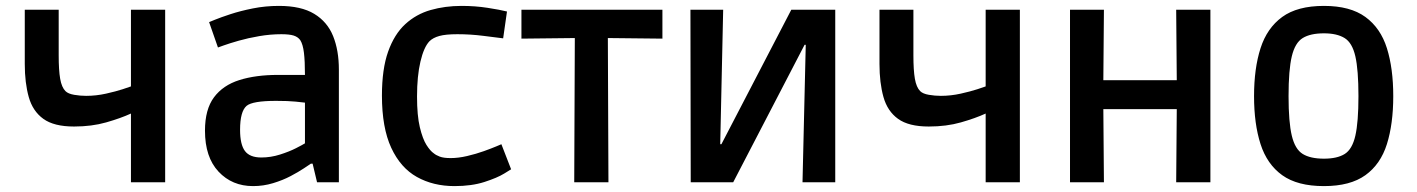

<svg xmlns="http://www.w3.org/2000/svg" viewBox="-20 -618 4804 651"><path d="M424 0V-233Q389 -217 340 -203Q291 -189 231 -189Q163 -189 127 -215Q91 -241 77.5 -289Q64 -337 64 -401V-585H179V-430Q179 -380 184 -351Q189 -322 202 -309Q211 -300 231.5 -296.5Q252 -293 272 -293Q306 -293 339.5 -300.5Q373 -308 396 -315.5Q419 -323 424 -325V-585H540V0Z M838 13Q767 13 721 -36Q675 -85 675 -175Q675 -247 705.5 -288Q736 -329 791.5 -346.5Q847 -364 922 -364H1014Q1014 -411 1010.5 -439.5Q1007 -468 998 -482Q990 -493 975.5 -497.5Q961 -502 934 -502Q897 -502 859 -495.5Q821 -489 789.5 -480Q758 -471 738.5 -464Q719 -457 719 -457L689 -543Q689 -543 708.5 -551Q728 -559 761.5 -570Q795 -581 837.5 -589.5Q880 -598 926 -598Q1001 -598 1045.5 -571Q1090 -544 1109.5 -495.5Q1129 -447 1129 -382V0H1055L1040 -63H1034Q1028 -59 1010 -47Q992 -35 965.5 -21Q939 -7 906 3Q873 13 838 13ZM866 -84Q898 -84 929.5 -94Q961 -104 983.5 -115.5Q1006 -127 1014 -132V-270Q1007 -271 982 -273.5Q957 -276 916 -276Q836 -276 816 -259Q794 -240 794 -178Q794 -128 810.5 -106Q827 -84 866 -84Z M1521 13Q1449 13 1393.5 -18Q1338 -49 1306.5 -117Q1275 -185 1275 -294Q1275 -384 1296 -443Q1317 -502 1354 -536Q1391 -570 1440 -584Q1489 -598 1545 -598Q1591 -598 1633 -591.5Q1675 -585 1699 -579L1686 -488Q1662 -491 1618.5 -496.5Q1575 -502 1531 -502Q1491 -502 1469.5 -496Q1448 -490 1436 -478Q1417 -458 1405.5 -409Q1394 -360 1394 -291Q1394 -226 1403.5 -186.5Q1413 -147 1426 -126.5Q1439 -106 1451 -98Q1458 -92 1471 -87Q1484 -82 1508 -82Q1534 -82 1564 -89Q1594 -96 1620.5 -105.5Q1647 -115 1663.5 -122Q1680 -129 1680 -129L1713 -44Q1713 -44 1689.5 -29.5Q1666 -15 1622.5 -1Q1579 13 1521 13Z M1927 0 1929 -489 1748 -487V-585H2226V-487L2041 -489L2043 0Z M2322 0 2321 -585H2432L2422 -129H2426L2663 -585H2812V0H2701L2712 -466H2708L2466 0Z M3322 0V-233Q3287 -217 3238 -203Q3189 -189 3129 -189Q3061 -189 3025 -215Q2989 -241 2975.5 -289Q2962 -337 2962 -401V-585H3077V-430Q3077 -380 3082 -351Q3087 -322 3100 -309Q3109 -300 3129.5 -296.5Q3150 -293 3170 -293Q3204 -293 3237.5 -300.5Q3271 -308 3294 -315.5Q3317 -323 3322 -325V-585H3438V0Z M3608 0V-585H3723L3721 -346H3970L3968 -585H4084V0H3968L3970 -248H3721L3723 0Z M4469 13Q4379 13 4327.5 -24Q4276 -61 4254 -129.5Q4232 -198 4232 -292Q4232 -386 4254 -454.5Q4276 -523 4327.5 -560.5Q4379 -598 4469 -598Q4558 -598 4609.5 -560.5Q4661 -523 4682.5 -454.5Q4704 -386 4704 -292Q4704 -198 4682.5 -129.5Q4661 -61 4609.5 -24Q4558 13 4469 13ZM4469 -80Q4514 -80 4539.5 -96Q4565 -112 4575.5 -158Q4586 -204 4586 -292Q4586 -381 4575.5 -427Q4565 -473 4539 -489Q4513 -505 4469 -505Q4423 -505 4397 -489Q4371 -473 4360 -427Q4349 -381 4349 -292Q4349 -204 4360 -158Q4371 -112 4397 -96Q4423 -80 4469 -80Z"/></svg>

Font: Ruda
Style: Bold
Weight: 700
Designer: Mariela Monsalve and Angelina Sanchez
Foundry: Mariela Monsalve and Angelina Sanchez
Version: Version 2.000